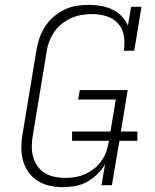

<svg xmlns="http://www.w3.org/2000/svg" viewBox="-20 -763 640 791"><path d="M239 8Q211 8 184 2Q157 -4 135 -18Q113 -32 97.5 -53.5Q82 -75 75 -100.5Q68 -126 68 -154.5Q68 -183 73 -211L130 -556Q134 -581 142.5 -606Q151 -631 165.5 -653.5Q180 -676 201 -694Q222 -712 246 -723.5Q270 -735 296 -739Q322 -743 347 -743Q372 -743 397 -738.5Q422 -734 443.5 -723.5Q465 -713 481.5 -696Q498 -679 507 -657L520 -735H563L533 -554H490Q495 -584 490.5 -614Q486 -644 467 -665.5Q448 -687 419.5 -696Q391 -705 361 -705Q339 -705 317 -701.5Q295 -698 274.5 -689Q254 -680 235.5 -665.5Q217 -651 204 -632Q191 -613 183 -592Q175 -571 172 -549L115 -204Q111 -182 111 -159.5Q111 -137 116.5 -116.5Q122 -96 134.5 -78.5Q147 -61 165 -50Q183 -39 205 -34.5Q227 -30 249 -30Q249 -30 249 -30Q249 -30 249 -30Q270 -30 290.5 -33.5Q311 -37 331 -46Q351 -55 368.5 -69Q386 -83 398.5 -101Q411 -119 418 -139Q425 -159 428 -179L429 -183H277V-221H435L457 -353H302L309 -392H506L478 -221H546V-183H472L441 0H398L413 -87Q400 -64 380.5 -45Q361 -26 338 -13.5Q315 -1 289.5 3.5Q264 8 239 8Z"/></svg>

Font: Iosevka Curly Slab XLtEx
Style: Italic
Weight: 200
Width: 7
Italic angle: -9°
Monospace: yes
Designer: Belleve Invis
Foundry: Belleve Invis
Version: Version 11.1.0; ttfautohint (v1.8.3)